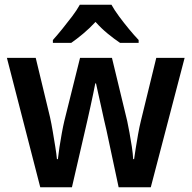

<svg xmlns="http://www.w3.org/2000/svg" viewBox="-20 -879 804 806"><path d="M427 -332Q423 -348 417 -375Q411 -402 404.5 -432Q398 -462 392 -488Q386 -514 383 -529H380Q377 -513 371.5 -486.5Q366 -460 359.5 -430.5Q353 -401 347 -374.5Q341 -348 337 -331L282 -93H149L9 -636H130L190 -387Q196 -360 201.5 -327Q207 -294 212 -263.5Q217 -233 219 -211H223Q225 -231 229.5 -260.5Q234 -290 239.5 -320Q245 -350 250 -371L316 -636H450L514 -371Q518 -352 523.5 -322.5Q529 -293 533.5 -263Q538 -233 539 -211H543Q545 -227 549.5 -255Q554 -283 559.5 -314.5Q565 -346 572 -374L636 -636H755L613 -93H478ZM448 -859Q460 -837 480 -810Q500 -783 521.5 -757Q543 -731 562 -711V-699H484Q460 -715 432.5 -737.5Q405 -760 381 -787Q356 -760 329 -737.5Q302 -715 279 -699H202V-711Q220 -731 241.5 -757.5Q263 -784 283 -810.5Q303 -837 315 -859Z"/></svg>

Font: Noto Sans Telugu UI SemiCondensed SemiBold
Style: Regular
Weight: 600
Width: 4
Designer: Jelle Bosma - Monotype Design Team
Foundry: Monotype Imaging Inc.
Version: Version 2.005; ttfautohint (v1.8.4.7-5d5b)